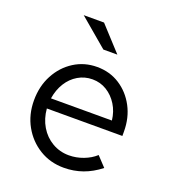

<svg xmlns="http://www.w3.org/2000/svg" viewBox="-131 -805 820 915"><g transform="rotate(20 278.5 -348.0)"><path d="M295.3 10Q226.9 10 172.1 -23.5Q117.2 -57 85.1 -114.4Q53 -171.8 53 -243.9Q53 -316 83.5 -373Q114 -430 166 -463Q218 -496 282.5 -496Q347 -496 397.5 -463.5Q448 -431 477.5 -375.5Q507 -319.9 507 -250V-228H124Q128 -178 151.5 -138.5Q175 -99 213.5 -76.5Q252 -54 298 -54Q335.6 -54 371.3 -67.5Q407 -81 432 -104L478 -55Q436 -22 391 -6Q346 10 295.3 10ZM126 -280H435Q430 -324 408.5 -358.5Q387 -393 354.4 -413Q321.8 -433 282 -433Q242.4 -433 209.2 -413.5Q176 -394 154.5 -359.5Q133 -325 126 -280ZM281 -584 137 -706H240L352 -584Z"/></g></svg>

Font: Red Hat Text VF
Style: Regular
Weight: 300
Designer: Pentagram, MCKL
Foundry: Pentagram, MCKL
Version: Version 1.023